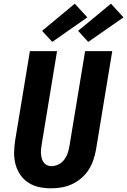

<svg xmlns="http://www.w3.org/2000/svg" viewBox="-20 -1012 689 1040"><path d="M258 8Q224 8 192.5 1.5Q161 -5 134.5 -22Q108 -39 90.5 -64.5Q73 -90 64.5 -120.5Q56 -151 56.5 -184.5Q57 -218 62 -251L142 -735H289L206 -231Q204 -218 202.5 -205Q201 -192 202 -179.5Q203 -167 206 -155Q209 -143 216 -133Q223 -123 234 -117.5Q245 -112 258 -112Q277 -112 296 -121Q315 -130 327.5 -146.5Q340 -163 346.5 -182Q353 -201 356 -220L441 -735H588L500 -201Q495 -173 485.5 -145Q476 -117 460 -92Q444 -67 420.5 -47Q397 -27 370 -14.5Q343 -2 314.5 3Q286 8 258 8ZM458 -785 403 -845 581 -992 649 -918ZM263 -785 208 -845 385 -992 453 -918Z"/></svg>

Font: Iosevka Aile Heavy
Style: Italic
Weight: 900
Italic angle: -9°
Designer: Belleve Invis
Foundry: Belleve Invis
Version: Version 31.1.0; ttfautohint (v1.8.4)